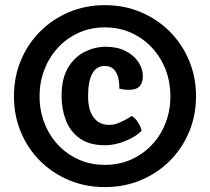

<svg xmlns="http://www.w3.org/2000/svg" viewBox="-20 -724 836 764"><path d="M35.5 -341Q35.5 -417.5 63 -483.5Q90.5 -549.5 139.8 -598.8Q189 -648 254.8 -675.8Q320.5 -703.5 397.5 -703.5Q474 -703.5 540 -675.8Q606 -648 655.2 -598.8Q704.5 -549.5 732.2 -483.5Q760 -417.5 760 -341Q760 -264.5 732.2 -198.5Q704.5 -132.5 655.2 -83.5Q606 -34.5 540 -7Q474 20.5 397.5 20.5Q320.5 20.5 254.8 -7Q189 -34.5 139.8 -83.5Q90.5 -132.5 63 -198.5Q35.5 -264.5 35.5 -341ZM137.5 -341Q137.5 -284 156.8 -234.5Q176 -185 210.8 -147.8Q245.5 -110.5 293 -89.2Q340.5 -68 397.5 -68Q454.5 -68 502 -89.2Q549.5 -110.5 584.5 -147.8Q619.5 -185 638.8 -234.5Q658 -284 658 -341Q658 -398 638.8 -447.5Q619.5 -497 584.5 -534.5Q549.5 -572 502 -593.5Q454.5 -615 397.5 -615Q340.5 -615 293 -593.5Q245.5 -572 210.8 -534.5Q176 -497 156.8 -447.5Q137.5 -398 137.5 -341ZM454.5 -371.5Q455.5 -393.5 450.5 -414.2Q445.5 -435 432.8 -448.2Q420 -461.5 396.5 -461.5Q364 -461.5 347.2 -431.2Q330.5 -401 330.5 -341.5Q330.5 -285.5 352.8 -256.2Q375 -227 415 -227Q436 -227 460 -238Q484 -249 504.5 -262.5Q518 -254.5 529.2 -237Q540.5 -219.5 543.5 -203.5Q520 -179.5 478.5 -162.8Q437 -146 398 -146Q335.5 -146 297.2 -173.5Q259 -201 242 -245.8Q225 -290.5 225 -341.5Q225 -412.5 251.2 -455.5Q277.5 -498.5 318 -518.2Q358.5 -538 400.5 -538Q446 -538 479.2 -521.2Q512.5 -504.5 530.5 -477.5Q548.5 -450.5 548.5 -420.5Q548.5 -394.5 535.2 -380.5Q522 -366.5 493 -366.5Q483.5 -366.5 472.5 -368Q461.5 -369.5 454.5 -371.5Z"/></svg>

Font: Signika Light SemiBold
Style: Regular
Weight: 600
Version: Version 2.003;gftools[0.9.32]